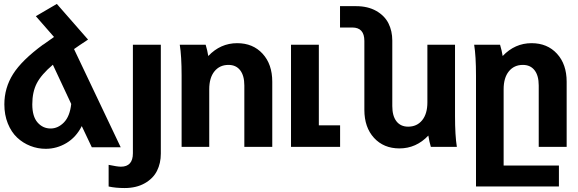

<svg xmlns="http://www.w3.org/2000/svg" viewBox="-20 -742 2922 970"><path d="M267.1 -722.2 424.8 -542Q372.1 -507.3 354 -494.1L589.8 2H443.8L393.1 -105Q364.7 -48.8 315.9 -19.5Q267.1 9.8 210.9 9.8Q170.4 9.8 133.1 -4.9Q95.7 -19.5 66.4 -47.1Q37.1 -74.7 19.5 -118.2Q2 -161.6 2 -214.8Q2 -297.9 46.1 -367.9Q90.3 -438 198.2 -517.1H199.2Q240.2 -546.4 252.9 -555.2L161.1 -660.2ZM235.8 -92.8Q272.9 -92.8 303 -123.5Q333 -154.3 339.8 -216.8L247.1 -415Q189 -365.7 166 -321.5Q143.1 -277.3 143.1 -214.8Q143.1 -153.8 169.7 -123.3Q196.3 -92.8 235.8 -92.8Z M792.5 -516.1V34.2Q792.5 82.5 773.2 121.1Q753.9 159.7 711.4 183.8Q668.9 208 609.4 208Q564 208 528.8 200.2V90.8Q572.8 100.1 590.8 100.1Q651.4 100.1 651.4 32.2V-516.1Z M888.2 -516.1H1019Q1027.8 -487.3 1032.2 -459Q1093.8 -523.9 1178.2 -523.9Q1257.8 -523.9 1306.6 -470.7Q1355.5 -417.5 1355.5 -329.1V0H1214.4V-310.1Q1214.4 -359.9 1193.4 -387Q1172.4 -414.1 1134.3 -414.1Q1089.8 -414.1 1063.5 -381.6Q1037.1 -349.1 1037.1 -291V0H897.5V-359.9Q897.5 -459 888.2 -516.1Z M1450.2 0V-516.1H1590.8V-108.9H1698.2V0Z M2288.1 0H2156.7Q2148.9 -25.4 2144 -57.1Q2082.5 7.8 1998 7.8Q1918.5 7.8 1869.6 -45.4Q1820.8 -98.6 1820.8 -187V-535.2Q1820.8 -603 1759.8 -603H1697.8V-710.9H1778.8Q1838.4 -710.9 1880.9 -686.8Q1923.3 -662.6 1942.6 -624Q1961.9 -585.4 1961.9 -537.1V-206.1Q1961.9 -156.2 1982.9 -129.2Q2003.9 -102.1 2042 -102.1Q2086.4 -102.1 2112.8 -134.5Q2139.2 -167 2139.2 -225.1V-516.1H2278.8V-155.8Q2278.8 -57.1 2288.1 0Z M2384.8 200.2V-359.9Q2384.8 -459 2375.5 -516.1H2506.3Q2515.1 -487.3 2519.5 -459Q2581.1 -523.9 2665.5 -523.9Q2745.1 -523.9 2793.9 -470.7Q2842.8 -417.5 2842.8 -329.1V0H2701.7V-310.1Q2701.7 -359.9 2680.7 -387Q2659.7 -414.1 2621.6 -414.1Q2577.1 -414.1 2550.8 -381.6Q2524.4 -349.1 2524.4 -291V94.2H2803.7V200.2Z"/></svg>

Font: LT Superior
Style: Bold
Weight: 400
Designer: Daniel Lyons
Foundry: LyonsType
Version: Version 1.000